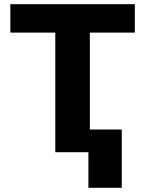

<svg xmlns="http://www.w3.org/2000/svg" viewBox="-20 -727 693 917"><path d="M29.3 -707H624V-571.3H409.2V-108.4H561.5V169.9H402.3V0H244.1V-571.3H29.3Z"/></svg>

Font: Pretendard JP ExtraBold
Style: Regular
Weight: 800
Designer: Base glyphs from Inter by Rasmus Andersson; Hangeul glyphs from Noto Sans CJK(Source Han Sans) by Jang Soo-young and Kan
Foundry: Kil Hyung-jin
Version: Version 1.309